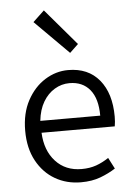

<svg xmlns="http://www.w3.org/2000/svg" viewBox="-59 -907 667 964"><g transform="rotate(-5 274.5 -425.0)"><path d="M310 13Q238 13 180 -20.5Q122 -54 87.5 -117.5Q53 -181 53 -269Q53 -357 87.5 -421Q122 -485 177 -519.5Q232 -554 294 -554Q395 -554 451 -486Q507 -418 507 -301Q507 -288 506 -275.5Q505 -263 503 -252H134Q138 -162 188 -107.5Q238 -53 319 -53Q360 -53 392.5 -64.5Q425 -76 456 -97L485 -41Q451 -19 408.5 -3Q366 13 310 13ZM133 -312H435Q435 -398 398 -443Q361 -488 295 -488Q255 -488 220 -467Q185 -446 162 -407Q139 -368 133 -312ZM312 -639 142 -809 199 -863 355 -680Z"/></g></svg>

Font: Source Han Sans SC Normal
Style: Regular
Weight: 350
Designer: Ryoko NISHIZUKA 西塚涼子 (kana, bopomofo & ideographs); Paul D. Hunt (Latin, Greek & Cyrillic); Sandoll Communications 산돌커뮤니
Foundry: Adobe
Version: Version 2.004;hotconv 1.0.118;makeotfexe 2.5.65603